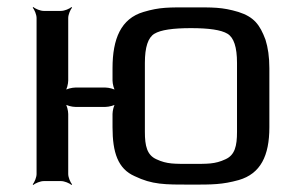

<svg xmlns="http://www.w3.org/2000/svg" viewBox="-20 -515 848 546"><path d="M174 -20V-191C174 -200 170 -217 165 -222L163 -220C168 -215 185 -211 194 -211H280C289 -211 306 -215 311 -220L309 -222C304 -217 300 -200 300 -191V-153C300 -82 315 -35 363 -14C413 10 447 10 523 10C584 10 612 10 659 -3C721 -21 746 -72 746 -153V-321C746 -353 742 -380 735 -402C719 -445 702 -467 658 -481C611 -495 586 -494 523 -494C460 -494 435 -495 388 -481C324 -462 300 -405 300 -321V-286C300 -277 304 -260 309 -255L311 -257C306 -262 289 -266 280 -266H194C185 -266 168 -262 163 -257L165 -255C170 -260 174 -277 174 -286V-464C174 -473 180 -488 185 -493L183 -495C178 -490 163 -484 154 -484H104C95 -484 80 -490 75 -495L73 -493C78 -488 84 -473 84 -464V-20C84 -11 78 4 73 9L75 11C80 6 95 0 104 0H154C163 0 178 6 183 11L185 9C180 4 174 -11 174 -20ZM654 -140C654 -100 648 -74 621 -62C591 -48 570 -49 523 -49C476 -49 455 -48 425 -62C398 -74 392 -100 392 -140V-336C392 -381 401 -408 419 -419C437 -430 472 -435 523 -435C574 -435 609 -430 627 -419C645 -408 654 -381 654 -336V-140Z"/></svg>

Font: Gamestation Storm
Style: Regular
Weight: 400
Designer: Jonas Hecksher
Foundry: Jonas Hecksher, Playtypeª, e-types AS
Version: Version 1.003